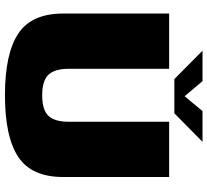

<svg xmlns="http://www.w3.org/2000/svg" viewBox="-52 -802 857 794"><g transform="rotate(90 377.0 -404.5)"><path d="M373.5 4Q546 4 628.8 -51.2Q711.5 -106.5 711.5 -236.5V-675H483V-259.5Q483 -201.5 458.5 -175.8Q434 -150 373.5 -150Q313 -150 288.5 -176Q264 -202 264 -259.5V-675H35.5V-236.5Q35.5 -106.5 118.2 -51.2Q201 4 373.5 4ZM306.5 -696.5H448L566 -813H439L377.5 -739L315 -813H189Z"/></g></svg>

Font: Anybody UltraCondensed Thin Black
Style: Regular
Weight: 900
Version: Version 1.111